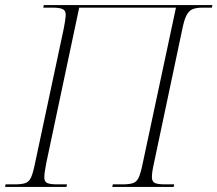

<svg xmlns="http://www.w3.org/2000/svg" viewBox="-31 -734 854 754"><path d="M-11 0 -9 -10H27Q54 -10 68.5 -15Q83 -20 91 -37.5Q99 -55 107 -95L219 -620Q226 -655 227 -673Q228 -691 216.5 -697.5Q205 -704 175 -704H139L141 -714H803L801 -704H765Q739 -704 724.5 -697.5Q710 -691 701 -673Q692 -655 685 -620L574 -95Q565 -55 565.5 -37.5Q566 -20 578 -15Q590 -10 617 -10H653L651 0H410L412 -10H450Q477 -10 491.5 -15Q506 -20 514 -37.5Q522 -55 530 -95L660 -704H280L151 -95Q143 -55 143 -37.5Q143 -20 155 -15Q167 -10 194 -10H232L230 0Z"/></svg>

Font: Noto Serif Display ExtraLight
Style: Italic
Weight: 200
Italic angle: -12°
Designer: Monotype Design Team
Foundry: Monotype Imaging Inc.
Version: Version 2.009